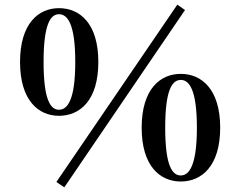

<svg xmlns="http://www.w3.org/2000/svg" viewBox="-20 -769 1029 824"><path d="M256 35 774 -726 741 -749 222 12ZM167 -503C167 -666 197 -708 233 -708C270 -708 303 -666 303 -503C303 -341 270 -298 233 -298C197 -298 167 -340 167 -503ZM233 -734C145 -734 66 -668 66 -503C66 -338 145 -272 233 -272C323 -272 402 -338 402 -503C402 -668 323 -734 233 -734ZM689 -221C689 -384 719 -426 756 -426C792 -426 825 -384 825 -221C825 -59 792 -16 756 -16C719 -16 689 -58 689 -221ZM756 -452C667 -452 588 -386 588 -221C588 -56 667 10 756 10C845 10 925 -56 925 -221C925 -386 845 -452 756 -452Z"/></svg>

Font: Noto Serif TC Black
Style: Regular
Weight: 900
Version: Version 1.001;PS 1.001;hotconv 16.6.54;makeotf.lib2.5.65590